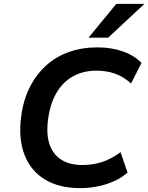

<svg xmlns="http://www.w3.org/2000/svg" viewBox="-20 -959 764 989"><path d="M393 10Q285 10 212 -34Q139 -78 106.5 -161Q74 -244 89 -358Q100 -444 133.5 -510Q167 -576 218 -622Q269 -668 336 -691.5Q403 -715 482 -715Q553 -715 612 -694.5Q671 -674 709 -635L655 -529Q615 -565 571.5 -580Q528 -595 476 -595Q410 -595 357.5 -566.5Q305 -538 272 -482.5Q239 -427 228 -347Q217 -267 235.5 -214.5Q254 -162 297 -135.5Q340 -109 405 -109Q456 -109 503 -123.5Q550 -138 601 -175L637 -70Q606 -43 567 -25.5Q528 -8 483.5 1Q439 10 393 10ZM436 -765 579 -939H724L537 -765Z"/></svg>

Font: Nunito Sans 7pt
Style: Bold Italic
Weight: 700
Italic angle: -9°
Version: Version 3.101;gftools[0.9.27]